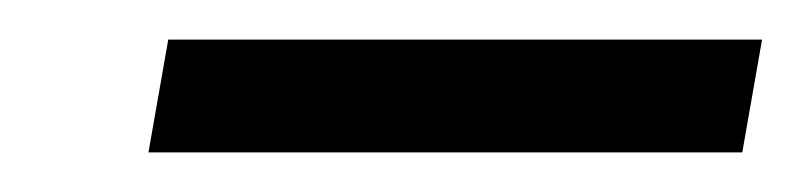

<svg xmlns="http://www.w3.org/2000/svg" viewBox="-20 -657 405 97"><path d="M55 -580 65 -637H365L355 -580Z"/></svg>

Font: Figtree Light Light
Style: Italic
Weight: 300
Italic angle: -9.5°
Version: Version 2.000